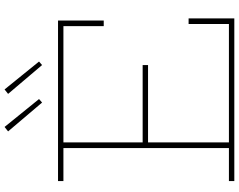

<svg xmlns="http://www.w3.org/2000/svg" viewBox="-120 -900 1020 819"><g transform="rotate(-90 389.5 -490.0)"><path d="M522 -391V-368H181V-391ZM697 -195H721V0H27V-23H168V-729H27V-752H712V-557H688V-729H192V-23H697ZM418 -980 399 -965 522 -820 537 -833ZM258 -980 239 -965 362 -820 377 -833Z"/></g></svg>

Font: Hepta Slab ExtraLight
Style: Regular
Weight: 200
Designer: Michael LaGattuta
Foundry: Michael LaGattuta
Version: Version 1.100